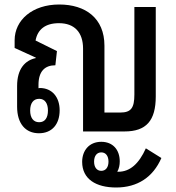

<svg xmlns="http://www.w3.org/2000/svg" viewBox="-20 -584 783 853"><path d="M153 8C211 8 245 -32 245 -94C245 -153 211 -193 157 -193L151 -192V-207C151 -268 180 -294 226 -294L233 -357L138 -404C147 -453 181 -481 242 -481C311 -481 349 -440 349 -368V0H533C630 0 672 -48 672 -156V-553H577V-164C577 -104 562 -84 514 -84H444V-381C444 -503 360 -564 243 -564C124 -564 45 -495 45 -405V-371L139 -328V-326C92 -316 56 -279 56 -202V-110C56 -34 94 8 153 8ZM154 -41C128 -41 114 -61 114 -93C114 -125 128 -145 154 -145C180 -145 193 -124 193 -93C193 -61 180 -41 154 -41ZM496 249C591 249 660 203 697 118L628 75C597 144 557 179 506 179H501C509 165 512 149 512 133C512 81 481 46 430 46C376 46 345 85 345 135C345 212 407 249 496 249ZM430 175C410 175 398 159 398 134C398 109 410 93 430 93C450 93 462 109 462 134C462 159 450 175 430 175Z"/></svg>

Font: Noto Sans Thai Looped Condensed Medium
Style: Regular
Weight: 500
Width: 3
Designer: Sasikarn Vongin, Ben Mitchell
Foundry: The Fontpad Ltd
Version: Version 1.001